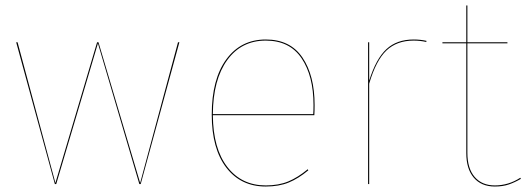

<svg xmlns="http://www.w3.org/2000/svg" viewBox="-20 -671 1933 700"><path d="M493 0H488L337 -513L185 0H180L39 -517H44L182 -4L334 -517H339L491 -4L629 -517H634Z M1126 -251H756Q757 -129 809 -62Q861 5 949 5Q996 5 1031 -9.5Q1066 -24 1102 -54L1104 -50Q1068 -20 1032.5 -5.5Q997 9 949 9Q858 9 805 -60Q752 -129 752 -253Q752 -382 805 -454.5Q858 -527 949 -527Q1038 -527 1082.5 -461.5Q1127 -396 1127 -288Q1127 -265 1126 -251ZM1123 -288Q1123 -394 1079.5 -458.5Q1036 -523 949 -523Q860 -523 808.5 -452Q757 -381 756 -255H1122Q1123 -268 1123 -288Z M1535 -522 1534 -518Q1512 -523 1488 -523Q1427 -523 1389 -487Q1351 -451 1326 -366V0H1322V-517H1326V-377Q1351 -457 1389 -492Q1427 -527 1488 -527Q1513 -527 1535 -522Z M1879 -19Q1857 -6 1835 1.5Q1813 9 1784 9Q1735 9 1707.5 -23Q1680 -55 1680 -113V-513H1593V-517H1680V-651H1684V-517H1830V-513H1684V-114Q1684 -57 1710.5 -26Q1737 5 1784 5Q1834 5 1877 -23Z"/></svg>

Font: FiraGO Four
Style: Regular
Weight: 100
Designer: bBox Type
Foundry: bBox Type GmbH
Version: Version 1.001